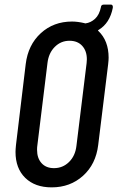

<svg xmlns="http://www.w3.org/2000/svg" viewBox="-20 -801 507 829"><path d="M405 -667Q449 -625 449 -552Q449 -542 447 -524L404 -175Q394 -92 338.5 -42Q283 8 203 8Q131 8 89 -33Q47 -74 47 -145Q47 -155 49 -175L91 -524Q101 -607 156 -657.5Q211 -708 291 -708Q315 -708 345 -701Q346 -700 349 -700Q372 -703 390.5 -720Q409 -737 416 -771Q416 -775 419 -778Q422 -781 427 -781H460Q464 -781 466 -777Q468 -773 467 -767Q454 -701 406 -672Q401 -671 405 -667ZM354 -529Q355 -535 355 -545Q355 -581 335 -603Q315 -625 280 -625Q243 -625 216.5 -598.5Q190 -572 185 -529L141 -171Q140 -165 140 -154Q140 -118 159.5 -96.5Q179 -75 213 -75Q251 -75 278 -101.5Q305 -128 310 -171Z"/></svg>

Font: Barlow Condensed Medium
Style: Italic
Weight: 500
Width: 3
Italic angle: -7°
Designer: Jeremy Tribby
Foundry: Tribby Type
Version: Version 1.408